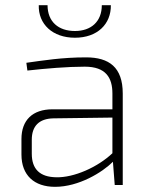

<svg xmlns="http://www.w3.org/2000/svg" viewBox="-20 -716 582 743"><path d="M270 -570C357 -570 410 -623 409 -696H374C374 -632 332 -596 270 -596C206 -596 164 -632 164 -696H130C128 -623 183 -570 270 -570ZM313 -494C220 -494 147 -482 82 -473L86 -443C158 -451 241 -458 308 -458C390 -458 415 -415 415 -354V-293H183C106 -293 63 -251 63 -178V-118C63 -38 112 7 193 7C285 7 376 -49 417 -90L424 0H455V-354C455 -456 402 -494 313 -494ZM197 -30C135 -31 103 -61 103 -121V-175C103 -228 131 -257 187 -258L415 -261V-123C358 -69 266 -28 197 -30Z"/></svg>

Font: Exo 2 Extra Light
Style: Regular
Weight: 250
Designer: Natanael Gama
Version: Version 1.001;PS 001.001;hotconv 1.0.88;makeotf.lib2.5.64775